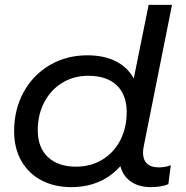

<svg xmlns="http://www.w3.org/2000/svg" viewBox="-20 -762 764 788"><path d="M567 -135Q567 -106 583.5 -90.5Q600 -75 632 -75Q659 -75 681 -84L671 -6Q641 6 600 6Q550 6 517.5 -16.5Q485 -39 474 -80Q397 6 272 6Q204 6 151 -21.5Q98 -49 68 -101Q38 -153 38 -223Q38 -313 77 -384Q116 -455 184.5 -495Q253 -535 338 -535Q406 -535 454.5 -511Q503 -487 529 -440L590 -742H686L570 -162Q567 -147 567 -135ZM500 -302Q500 -373 459 -412Q418 -451 342 -451Q283 -451 236 -422.5Q189 -394 162 -343Q135 -292 135 -227Q135 -157 176.5 -117.5Q218 -78 293 -78Q352 -78 399.5 -106.5Q447 -135 473.5 -186Q500 -237 500 -302Z"/></svg>

Font: Montserrat Alternates Medium
Style: Italic
Weight: 500
Italic angle: -11.3°
Designer: Julieta Ulanovsky
Foundry: Julieta Ulanovsky
Version: Version 7.200